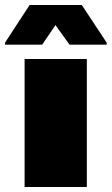

<svg xmlns="http://www.w3.org/2000/svg" viewBox="-49 -745 445 765"><path d="M49 0V-510H297V0ZM-29 -567V-575L69 -725H277L376 -575V-567H228L172 -645L119 -567Z"/></svg>

Font: Saira Expanded Black
Style: Regular
Weight: 900
Width: 7
Designer: Hector Gatti with collaboration of the Omnibus-Type team
Foundry: Omnibus-Type
Version: Version 1.101